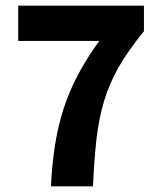

<svg xmlns="http://www.w3.org/2000/svg" viewBox="-20 -655 568 675"><path d="M159 0Q163 -79 173.5 -145.5Q184 -212 203.5 -272.5Q223 -333 253.5 -391Q284 -449 329 -511H44V-635H486V-545Q431 -478 397.5 -419.5Q364 -361 345.5 -298.5Q327 -236 319 -164.5Q311 -93 307 0Z"/></svg>

Font: TypoPRO Source Sans Pro
Style: Bold
Weight: 700
Designer: Paul D. Hunt
Foundry: Adobe Systems Incorporated
Version: Version 2.020;PS 2.000;hotconv 1.0.86;makeotf.lib2.5.63406